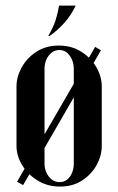

<svg xmlns="http://www.w3.org/2000/svg" viewBox="-20 -664 422 689"><path d="M158.2 -535H153.2Q171.5 -566.5 179.4 -591.1Q187.2 -615.8 192 -643.8H251.5Q235.5 -609.5 211 -582.1Q186.5 -554.8 158.2 -535ZM39.2 -140.5Q39.2 -105.2 59.2 -71.9Q79.2 -38.5 114.5 -16.5Q149.8 5.5 195.5 5.5Q241.2 5.5 274.9 -16.5Q308.5 -38.5 326.9 -72Q345.2 -105.5 345.2 -140.5V-353.8Q345.2 -389 325.8 -422.8Q306.2 -456.5 271.5 -478.5Q236.8 -500.5 191 -500.5Q144.5 -500.5 110.4 -478.1Q76.2 -455.8 57.8 -422Q39.2 -388.2 39.2 -353.8ZM139.8 -418Q139.8 -434.2 146 -449.2Q152.2 -464.2 164.4 -474.4Q176.5 -484.5 193.2 -484.5Q209.5 -484.5 221 -474.4Q232.5 -464.2 238.6 -449.2Q244.8 -434.2 244.8 -418V-76.2Q244.8 -60.2 239 -45.1Q233.2 -30 221.8 -20.2Q210.2 -10.5 194 -10.5Q177.2 -10.5 165.1 -20.2Q153 -30 146.4 -45.1Q139.8 -60.2 139.8 -76.2ZM41.2 -11.8 63 0.2 342.2 -483.5 321.5 -495.8Z"/></svg>

Font: Emberly Black
Style: Regular
Weight: 900
Designer: Rajesh Rajput
Foundry: Rajesh Rajput
Version: Version 1.000